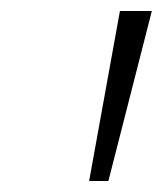

<svg xmlns="http://www.w3.org/2000/svg" viewBox="-20 -678 299 349"><path d="M198 -658H256L177 -349H142Z"/></svg>

Font: Ysabeau Semilight
Style: Italic
Weight: 300
Italic angle: -12°
Designer: Christian Thalmann (Catharsis Fonts)
Version: Version 0.003